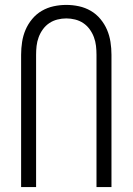

<svg xmlns="http://www.w3.org/2000/svg" viewBox="-20 -762 540 782"><path d="M66 0V-539Q66 -565 70 -591Q74 -617 84 -640.5Q94 -664 111 -684.5Q128 -705 150.5 -718Q173 -731 198.5 -736.5Q224 -742 250 -742Q276 -742 301.5 -736.5Q327 -731 349.5 -718Q372 -705 389 -684.5Q406 -664 416 -640.5Q426 -617 430 -591Q434 -565 434 -539V0H373V-539Q373 -557 371 -575Q369 -593 362.5 -610.5Q356 -628 345 -643Q334 -658 319 -668Q304 -678 286 -682.5Q268 -687 250 -687Q232 -687 214 -682.5Q196 -678 181 -668Q166 -658 155 -643Q144 -628 137.5 -610.5Q131 -593 129 -575Q127 -557 127 -539V0Z"/></svg>

Font: Iosevka Fixed SS04 Light
Style: Regular
Weight: 300
Monospace: yes
Designer: Belleve Invis
Foundry: Belleve Invis
Version: Version 32.5.0